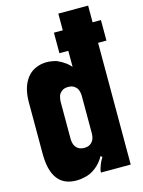

<svg xmlns="http://www.w3.org/2000/svg" viewBox="-169 -1295 1041 1400"><g transform="rotate(-15 351.5 -595.0)"><path d="M640 0H415Q415 -6 416.5 -15.5Q418 -25 423 -39Q428 -52 431 -61Q434 -70 443 -86Q446 -91 449 -96.5Q452 -102 455 -107L443 -117Q432 -95 414 -73.5Q396 -52 377 -38Q357 -22 333 -11Q309 0 284 4Q271 7 257 8.5Q243 10 229 10Q40 10 40 -243V-630Q40 -728 77 -790Q94 -819 118 -839Q142 -859 176 -870Q206 -880 242 -880Q258 -880 279.5 -876.5Q301 -873 316 -868Q338 -858 350.5 -850.5Q363 -843 383 -829Q399 -816 415 -798V-919H348V-1074H415V-1200H640V-1074H703V-919H640ZM425 -296V-574Q425 -607 412 -631Q408 -638 397.5 -647.5Q387 -657 374 -661Q361 -665 345 -665Q331 -665 318 -661.5Q305 -658 295 -649Q285 -641 278.5 -631.5Q272 -622 269 -605Q265 -589 265 -574V-296Q265 -263 278 -240Q282 -232 292.5 -222.5Q303 -213 317 -209Q329 -205 345 -205Q359 -205 372 -208.5Q385 -212 396 -221Q405 -229 411.5 -238.5Q418 -248 422 -265Q425 -281 425 -296Z"/></g></svg>

Font: Boldonse
Style: Regular
Weight: 400
Designer: Universitype Foundry
Foundry: Universitype Foundry
Version: Version 1.000; ttfautohint (v1.8.4.7-5d5b)